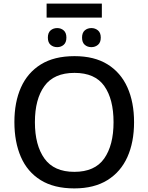

<svg xmlns="http://www.w3.org/2000/svg" viewBox="-20 -1037 825 1067"><path d="M546 -1017V-939H239V-1017ZM298 -881Q319 -881 334 -868Q349 -855 349 -828Q349 -801 334 -788Q319 -775 298 -775Q276 -775 261 -788Q246 -801 246 -828Q246 -855 261 -868Q276 -881 298 -881ZM488 -881Q509 -881 524.5 -868Q540 -855 540 -828Q540 -801 524.5 -788Q509 -775 488 -775Q466 -775 451 -788Q436 -801 436 -828Q436 -855 451 -868Q466 -881 488 -881ZM725 -358Q725 -247 688 -164.5Q651 -82 577 -36Q503 10 393 10Q280 10 206 -36Q132 -82 96 -165Q60 -248 60 -359Q60 -469 96.5 -551Q133 -633 207 -679Q281 -725 394 -725Q504 -725 577.5 -679.5Q651 -634 688 -551.5Q725 -469 725 -358ZM174 -358Q174 -230 227 -156Q280 -82 393 -82Q507 -82 559 -156Q611 -230 611 -358Q611 -486 559.5 -559Q508 -632 394 -632Q280 -632 227 -559Q174 -486 174 -358Z"/></svg>

Font: Noto Sans Medium
Style: Regular
Weight: 500
Designer: Monotype Design Team
Foundry: Monotype Imaging Inc.
Version: Version 2.007